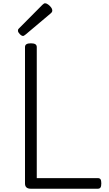

<svg xmlns="http://www.w3.org/2000/svg" viewBox="-20 -1155 665 1175"><path d="M169 0Q133 0 133 -32V-867Q133 -879 142 -884.5Q151 -890 169 -890Q187 -890 196 -884.5Q205 -879 205 -867V-65H578Q590 -65 595 -58Q600 -51 600 -33Q600 -15 595 -7.5Q590 0 578 0ZM121 -935Q112 -935 101 -946.5Q90 -958 90 -966Q90 -970 90.5 -973Q91 -976 96 -981L239 -1125Q244 -1129 247.5 -1132Q251 -1135 256 -1135Q264 -1135 274.5 -1127.5Q285 -1120 292.5 -1110Q300 -1100 300 -1092Q300 -1086 298 -1082Q296 -1078 289 -1072L137 -944Q132 -940 128 -937.5Q124 -935 121 -935Z"/></svg>

Font: Playwrite GB S Light
Style: Regular
Weight: 300
Designer: Veronika Burian, José Scaglione
Foundry: TypeTogether
Version: Version 1.002